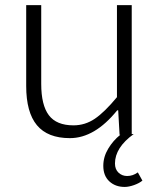

<svg xmlns="http://www.w3.org/2000/svg" viewBox="-20 -530 640 755"><path d="M522 147.9 540 180.2Q527.8 190.4 507.1 197.8Q486.3 205.1 470.2 205.1Q433.6 205.1 409.9 183.1Q386.2 161.1 386.2 122.1Q386.2 86.9 405.5 54.7Q424.8 22.5 453.1 0H450.2L444.8 -96.2H440.9Q352.5 13.2 254.9 13.2Q167.5 13.2 125.2 -37.6Q83 -88.4 83 -191.9V-509.8H142.1V-200.2Q142.1 -116.7 172.1 -76.9Q202.1 -37.1 269 -37.1Q314.5 -37.1 352.8 -63Q391.1 -88.9 439.9 -147.9V-509.8H498V-2.9H505.9Q432.1 50.3 432.1 112.8Q432.1 135.7 446 148.9Q460 162.1 480 162.1Q502.4 162.1 522 147.9Z"/></svg>

Font: Office Code Pro D Light
Style: Regular
Weight: 300
Designer: Nathan Rutzky & Paul D. Hunt
Foundry: Adobe Systems Incorporated
Version: Version 1.004;PS 001.004;hotconv 1.0.70;makeotf.lib2.5.58329